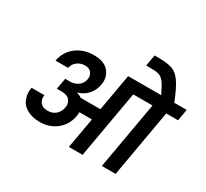

<svg xmlns="http://www.w3.org/2000/svg" viewBox="-189 -1278 1673 1562"><g transform="rotate(30 647.5 -496.5)"><path d="M1295 -740 1276 -632H1165L1054 0H925L1036 -632H855L744 0H615L666 -287L549 -288Q548 -269 545 -251Q530 -163 464.5 -110Q399 -57 306 -57Q238 -57 190 -83Q142 -109 125 -148Q108 -187 108 -224Q108 -244 112 -265H233Q231 -254 231 -245Q231 -216 251.5 -192Q272 -168 317 -168Q362 -168 392.5 -194.5Q423 -221 430 -263Q432 -274 432 -283Q432 -311 412 -336Q392 -361 337 -361H294L312 -465H355Q403 -465 434.5 -490Q466 -515 472 -551Q474 -561 474 -570Q474 -597 455.5 -618.5Q437 -640 399 -640Q358 -640 326.5 -616Q295 -592 289 -554H170Q180 -612 215 -656.5Q250 -701 302.5 -725Q355 -749 418 -749Q510 -749 552 -706Q594 -663 594 -606Q594 -589 590 -569Q581 -514 544.5 -473.5Q508 -433 453 -417L452 -415Q477 -410 498 -394H684L745 -740H1055Q1023 -808 1001 -838.5Q979 -869 953 -878.5Q927 -888 878 -888H829L847 -993H893Q973 -992 1016.5 -976Q1060 -960 1096.5 -907.5Q1133 -855 1178 -740Z"/></g></svg>

Font: Fz Poppins SemBd
Style: Italic
Weight: 600
Italic angle: -10°
Designer: Ninad Kale (Devanagari), Jonny Pinhorn (Latin)
Foundry: Indian Type Foundry
Version: Vit hóa bi Vntype.Com & FontZin.Com